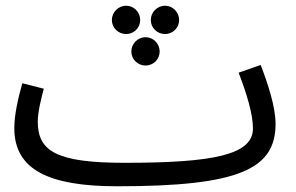

<svg xmlns="http://www.w3.org/2000/svg" viewBox="-20 -630 1033 671"><path d="M421 -511C448 -511 470 -533 470 -560C470 -587 448 -610 421 -610C393 -610 371 -587 371 -560C371 -533 393 -511 421 -511ZM557 -511C584 -511 606 -533 606 -560C606 -587 584 -610 557 -610C529 -610 507 -587 507 -560C507 -533 529 -511 557 -511ZM489 -401C516 -401 538 -423 538 -450C538 -477 516 -500 489 -500C461 -500 439 -477 439 -450C439 -423 461 -401 489 -401ZM390 21C816 21 943 -39 943 -197C943 -257 916 -338 891 -403L814 -376C843 -300 864 -231 864 -181C864 -89 727 -61 416 -61C178 -61 112 -101 112 -205C112 -239 125 -290 133 -320L58 -339C44 -289 30 -231 30 -182C30 -36 152 21 390 21Z"/></svg>

Font: Noto Sans Arabic
Style: Regular
Weight: 400
Designer: Monotype Design Team, Nadine Chahine, Nizar Qandah and Khaled Hosny
Foundry: Monotype Imaging Inc.
Version: Version 2.012